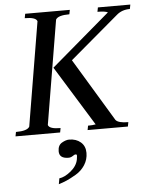

<svg xmlns="http://www.w3.org/2000/svg" viewBox="-57 -632 723 926"><g transform="rotate(-5 304.5 -168.5)"><path d="M203 90Q203 61 222.5 49.5Q242 38 258 38Q292 38 314 57Q336 76 336 109Q336 141 319 167.5Q302 194 274.5 210Q247 226 228.5 234Q210 242 190 248L195 220Q221 217 251 192.5Q281 168 287 137Q290 118 289 115Q288 112 281 112Q278 112 268.5 118.5Q259 125 248 125Q203 125 203 90ZM2 0 6 -21Q61 -21 72 -41L156 -544Q150 -564 96 -564L100 -585H316L312 -564Q257 -564 246 -544L162 -41Q168 -21 222 -21L218 0ZM351 0 355 -21Q378 -21 392 -24L213 -314L498 -557Q485 -564 448 -564L452 -585H609L605 -564Q566 -564 540 -541L305 -342L489 -37Q502 -21 550 -21L546 0Z"/></g></svg>

Font: Judson
Style: Italic
Weight: 400
Italic angle: -9.5°
Version: Version 20110429